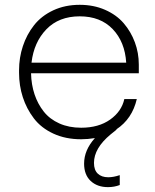

<svg xmlns="http://www.w3.org/2000/svg" viewBox="-20 -561 645 797"><path d="M316.9 17.1Q252.4 17.1 201.7 -6.3Q150.9 -29.8 120.6 -69.6Q90.3 -109.4 74.7 -157.5Q59.1 -205.6 59.1 -258.8V-269Q59.1 -321.8 75 -369.6Q90.8 -417.5 121.3 -456.3Q151.9 -495.1 200.9 -518.1Q250 -541 311 -541Q368.7 -541 416 -520.3Q463.4 -499.5 493.4 -464.6Q523.4 -429.7 539.8 -385.5Q556.2 -341.3 556.2 -293V-256.8H108.9Q109.9 -210 123.3 -169.7Q136.7 -129.4 161.6 -97.9Q186.5 -66.4 226.3 -48.6Q266.1 -30.8 316.9 -30.8Q389.6 -30.8 437.3 -64.7Q484.9 -98.6 496.1 -149.9H547.9Q528.8 -67.4 462.9 -23.9L463.9 -22.9L439 -2.9Q370.1 54.2 370.1 115.2Q370.1 145 386 159.9Q401.9 174.8 429.2 174.8Q451.2 174.8 477.1 166V207Q454.6 215.8 428.2 215.8Q383.8 215.8 356.4 190.2Q329.1 164.6 329.1 118.2Q329.1 62 374 12.2Q343.8 17.1 316.9 17.1ZM311 -493.2Q224.6 -493.2 172.6 -439.5Q120.6 -385.7 110.8 -300.8H503.9Q498.5 -387.2 447.8 -440.2Q397 -493.2 311 -493.2Z"/></svg>

Font: Sora ExtraLight
Style: Regular
Weight: 200
Designer: Jonathan Barnbrook, Julián Moncada
Foundry: Barnbrook Fonts
Version: Version 2.000